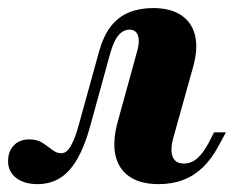

<svg xmlns="http://www.w3.org/2000/svg" viewBox="-50 -450 588 481"><path d="M44.4 11.3Q10.5 11.3 -9.7 -4.4Q-29.8 -20.2 -29.8 -46Q-29.8 -71 -15.3 -85.9Q-0.8 -100.8 23.4 -100.8Q43.5 -100.8 56.9 -91.9Q70.2 -83.1 81 -74.6Q91.9 -66.1 103.2 -66.1Q112.1 -66.1 119 -73Q125.8 -79.8 133.1 -95.6Q140.3 -111.3 147.6 -137.9L198.4 -321.8Q209.7 -361.3 228.2 -384.7Q246.8 -408.1 273.4 -419Q300 -429.8 333.1 -429.8Q376.6 -429.8 403.6 -412.1Q430.6 -394.4 438.7 -360.9Q446.8 -327.4 433.1 -279.8L384.7 -106.5Q375.8 -75.8 382.3 -58.1Q388.7 -40.3 410.5 -40.3Q429 -40.3 444 -53.2Q458.9 -66.1 472.6 -91.9L486.3 -118.5H516.1L497.6 -84.7Q480.6 -52.4 458.5 -31Q436.3 -9.7 408.9 0.8Q381.5 11.3 347.6 11.3Q301.6 11.3 274.2 -7.7Q246.8 -26.6 239.1 -61.7Q231.5 -96.8 245.2 -146L292.7 -318.5Q298.4 -337.9 297.6 -350.4Q296.8 -362.9 290.7 -369.4Q284.7 -375.8 274.2 -375.8Q264.5 -375.8 255.6 -369.8Q246.8 -363.7 239.5 -350.8Q232.3 -337.9 225.8 -315.3L176.6 -136.3Q166.1 -97.6 152.8 -69.4Q139.5 -41.1 123.4 -23.4Q107.3 -5.6 87.5 2.8Q67.7 11.3 44.4 11.3Z"/></svg>

Font: Playfair 5pt SemiExpanded Light Black
Style: Italic
Weight: 900
Italic angle: -15.6°
Version: Version 2.001;gftools[0.9.30]